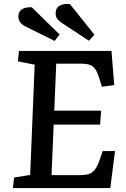

<svg xmlns="http://www.w3.org/2000/svg" viewBox="-20 -960 644 980"><path d="M157 -630 71 -647 77 -700H549L563 -526L500 -517L489 -553Q479 -587 468 -604.5Q457 -622 440 -628.5Q423 -635 394 -635H267L257 -395H496L491 -324H254L243 -66H387Q414 -66 432.5 -71.5Q451 -77 464.5 -94.5Q478 -112 490 -148L504 -189H567L543 0H46L52 -54L134 -67ZM294 -844Q280 -853 272 -864Q264 -875 264 -892Q264 -920 285.5 -931.5Q307 -943 337 -939L462 -783L434 -752ZM110 -825Q74 -843 74 -876Q74 -902 92.5 -913Q111 -924 142 -923L284 -784L259 -751Z"/></svg>

Font: Literata 12pt Medium
Style: Italic
Weight: 500
Italic angle: -2°
Designer: Latin by Veronika Burian and Jose Scaglione. Greek by Irene Vlachou. Cyrillic by Vera Evstafieva
Foundry: TypeTogether
Version: Version 3.002